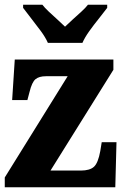

<svg xmlns="http://www.w3.org/2000/svg" viewBox="-20 -786 518 806"><path d="M0 0V-41L264 -466H173Q144 -466 129 -453.5Q114 -441 104 -400L95 -366H31L42 -536H456V-493L192 -70H319Q357 -70 374.5 -86Q392 -102 401 -152L407 -189H469L464 0ZM181 -606Q171 -629 151.5 -655.5Q132 -682 111.5 -708Q91 -734 77 -753V-766H158Q167 -754 184.5 -737.5Q202 -721 221 -704Q240 -687 253 -674Q266 -687 285 -704Q304 -721 322 -737.5Q340 -754 349 -766H430V-753Q416 -734 395 -708Q374 -682 355 -655.5Q336 -629 326 -606Z"/></svg>

Font: Noto Serif Hebrew Condensed Black
Style: Regular
Weight: 900
Width: 3
Designer: Monotype Design Team
Foundry: Monotype Imaging Inc.
Version: Version 2.004; ttfautohint (v1.8.4.7-5d5b)